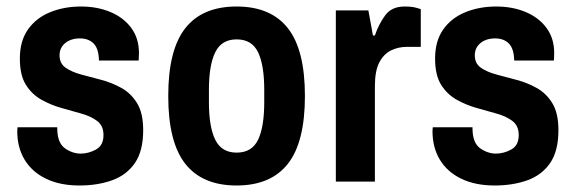

<svg xmlns="http://www.w3.org/2000/svg" viewBox="-20 -558 1772 590"><path d="M224 12Q164 12 121 -9Q78 -30 55.5 -67.5Q33 -105 33 -155Q33 -159 33.5 -163Q34 -167 34 -167H156V-160Q157 -118 180 -102Q203 -86 228 -86Q252 -86 275 -98.5Q298 -111 298 -143Q298 -171 279.5 -185.5Q261 -200 231.5 -208.5Q202 -217 169.5 -226Q137 -235 107.5 -251.5Q78 -268 59.5 -297.5Q41 -327 41 -378Q41 -432 66 -467.5Q91 -503 134 -520.5Q177 -538 229 -538Q279 -538 319.5 -521Q360 -504 383.5 -472Q407 -440 407 -395Q407 -387 406.5 -380Q406 -373 406 -372H284V-374Q283 -409 267.5 -424.5Q252 -440 225 -440Q207 -440 193 -433.5Q179 -427 171 -415.5Q163 -404 163 -388Q163 -363 181.5 -350Q200 -337 229.5 -329Q259 -321 291.5 -312.5Q324 -304 353.5 -287.5Q383 -271 401.5 -240.5Q420 -210 420 -158Q420 -94 394.5 -57Q369 -20 324.5 -4Q280 12 224 12Z M707 12Q602 12 549.5 -54.5Q497 -121 497 -263Q497 -405 549.5 -471.5Q602 -538 707 -538Q812 -538 864.5 -471.5Q917 -405 917 -263Q917 -121 864.5 -54.5Q812 12 707 12ZM707 -89Q754 -89 773 -128.5Q792 -168 792 -244V-282Q792 -358 773 -397.5Q754 -437 707 -437Q661 -437 641.5 -397.5Q622 -358 622 -282V-244Q622 -168 641.5 -128.5Q661 -89 707 -89Z M1012 0V-526H1112L1126 -449H1132Q1143 -482 1163 -510Q1183 -538 1223 -538Q1246 -538 1259.5 -534Q1273 -530 1273 -530V-414H1230Q1204 -414 1181.5 -403Q1159 -392 1145.5 -366Q1132 -340 1132 -293V0Z M1500 12Q1440 12 1397 -9Q1354 -30 1331.5 -67.5Q1309 -105 1309 -155Q1309 -159 1309.5 -163Q1310 -167 1310 -167H1432V-160Q1433 -118 1456 -102Q1479 -86 1504 -86Q1528 -86 1551 -98.5Q1574 -111 1574 -143Q1574 -171 1555.5 -185.5Q1537 -200 1507.5 -208.5Q1478 -217 1445.5 -226Q1413 -235 1383.5 -251.5Q1354 -268 1335.5 -297.5Q1317 -327 1317 -378Q1317 -432 1342 -467.5Q1367 -503 1410 -520.5Q1453 -538 1505 -538Q1555 -538 1595.5 -521Q1636 -504 1659.5 -472Q1683 -440 1683 -395Q1683 -387 1682.5 -380Q1682 -373 1682 -372H1560V-374Q1559 -409 1543.5 -424.5Q1528 -440 1501 -440Q1483 -440 1469 -433.5Q1455 -427 1447 -415.5Q1439 -404 1439 -388Q1439 -363 1457.5 -350Q1476 -337 1505.5 -329Q1535 -321 1567.5 -312.5Q1600 -304 1629.5 -287.5Q1659 -271 1677.5 -240.5Q1696 -210 1696 -158Q1696 -94 1670.5 -57Q1645 -20 1600.5 -4Q1556 12 1500 12Z"/></svg>

Font: Archivo Narrow
Style: Bold
Weight: 700
Designer: Hector Gatti
Foundry: Omnibus-Type
Version: Version 3.002